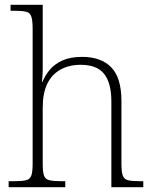

<svg xmlns="http://www.w3.org/2000/svg" viewBox="-20 -780 643 800"><path d="M16 0V-25H38Q72 -25 88.5 -29Q105 -33 110.5 -48.5Q116 -64 116 -98V-659Q116 -695 110.5 -711Q105 -727 89.5 -731Q74 -735 46 -735H24V-760H158V-494Q158 -484 157.5 -473Q157 -462 156 -453Q155 -444 155 -439H157Q168 -466 187.5 -489.5Q207 -513 240 -528Q273 -543 322 -543Q401 -543 443.5 -499.5Q486 -456 486 -359V-98Q486 -64 491.5 -48.5Q497 -33 513.5 -29Q530 -25 563 -25H577V0H444V-357Q444 -434 414 -472Q384 -510 316 -510Q268 -510 232 -490Q196 -470 177 -431Q158 -392 158 -331V-97Q158 -63 163.5 -48Q169 -33 186 -29Q203 -25 236 -25H252V0Z"/></svg>

Font: Noto Serif Khmer ExtraLight
Style: Regular
Weight: 250
Version: Version 2.003